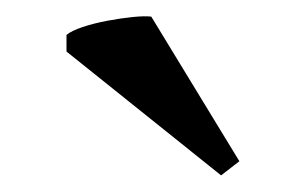

<svg xmlns="http://www.w3.org/2000/svg" viewBox="-20 -787 368 231"><path d="M268 -593 246 -576 60 -725V-745Q66 -750 79.5 -754.5Q93 -759 109 -762Q125 -765 139.5 -766.5Q154 -768 162 -767Z"/></svg>

Font: PT Serif
Style: Regular
Weight: 400
Designer: A.Korolkova, O.Umpeleva, V.Yefimov
Foundry: ParaType Ltd
Version: Version 1.000W OFL; ttfautohint (v1.6)